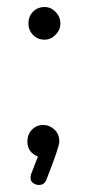

<svg xmlns="http://www.w3.org/2000/svg" viewBox="-20 -443 249 547"><path d="M103 -87Q121 -87 135 -74Q149 -61 149 -40Q149 -24 111 72Q105 84 91 84Q82 84 74.5 78.5Q67 73 67 65Q67 59 68 55L88 3Q58 -9 58 -40Q58 -60 71 -73.5Q84 -87 103 -87ZM107 -423Q125 -423 138.5 -409Q152 -395 152 -376Q152 -358 138.5 -344Q125 -330 107 -330Q87 -330 74 -343.5Q61 -357 61 -376Q61 -396 74 -409.5Q87 -423 107 -423Z"/></svg>

Font: Dosis
Style: Book
Weight: 400
Designer: EdgarTolentino, PabloImpallari, IginoMarini
Foundry: EdgarTolentino, PabloImpallari, IginoMarini
Version: Version 1.007